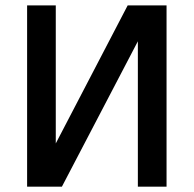

<svg xmlns="http://www.w3.org/2000/svg" viewBox="-20 -696 722 716"><path d="M81.1 0V-675.8H188V-161.1L456.1 -675.8H601.1V0H494.1V-542L210.9 0Z"/></svg>

Font: Lorenzo Sans Medium
Style: Regular
Weight: 500
Foundry: Intel Corporation
Version: Version 1.00; ttfautohint (v1.5)